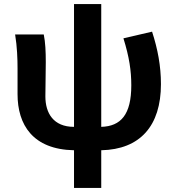

<svg xmlns="http://www.w3.org/2000/svg" viewBox="-20 -731 873 952"><path d="M347 201H482V14C674 10 778 -106 778 -314C778 -404 762 -488 734 -574L592 -541C621 -448 631 -380 631 -308C631 -162 579 -105 482 -102V-711H347V-102C244 -102 205 -171 205 -253C205 -294 207 -374 207 -423C207 -475 205 -521 197 -560H55C65 -499 67 -437 67 -393V-264C67 -113 142 10 347 14Z"/></svg>

Font: DAIFUKU Sans JP
Style: Bold
Weight: 700
Designer: Original font ‘Source Han Sans JP’ : Ryoko NISHIZUKA  (kana, bopomofo & ideographs); Paul D. Hunt (Latin, Greek & Cyrill
Foundry: Daifuku
Version: Version 1.001